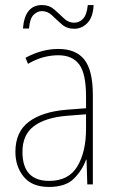

<svg xmlns="http://www.w3.org/2000/svg" viewBox="-20 -731 460 761"><path d="M328 -711Q324 -672 309 -656.5Q294 -641 274 -641Q251 -641 233 -658.5Q215 -676 195 -693.5Q175 -711 147 -711Q78 -711 71 -618H95Q98 -657 113 -672Q128 -687 146 -687Q169 -687 187 -669.5Q205 -652 225 -634.5Q245 -617 274 -617Q305 -617 327 -640.5Q349 -664 351 -711ZM321 -220Q321 -129 286.5 -71.5Q252 -14 175 -14Q69 -14 69 -129Q69 -197 114.5 -231Q160 -265 244 -272L321 -278ZM81 -502 91 -478Q124 -497 153.5 -504.5Q183 -512 211 -512Q267 -512 294 -475.5Q321 -439 321 -349V-302L243 -296Q147 -288 94 -248Q41 -208 41 -129Q41 -71 74 -30.5Q107 10 174 10Q240 10 273 -23Q306 -56 321 -98H323L326 0H348V-354Q348 -452 314.5 -494.5Q281 -537 211 -537Q146 -537 81 -502Z"/></svg>

Font: Noto Sans Display SemiCondensed Thin
Style: Regular
Weight: 250
Width: 4
Designer: Monotype Design team
Foundry: Monotype Imaging Inc.
Version: 1.000